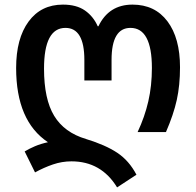

<svg xmlns="http://www.w3.org/2000/svg" viewBox="-20 -573 850 833"><path d="M488 240 572 185Q540 124 489 90Q438 56 353 30Q259 2 215 -70.5Q171 -143 171 -275Q171 -452 264 -452Q346 -452 346 -313V-224H464V-313Q464 -452 546 -452Q639 -452 639 -278Q639 -201 623.5 -133.5Q608 -66 577 0H700Q733 -76 747 -139.5Q761 -203 761 -281Q761 -408 706.5 -480.5Q652 -553 555 -553Q452 -553 407 -459H404Q385 -502 348.5 -527.5Q312 -553 253 -553Q158 -553 104 -479.5Q50 -406 50 -278Q50 -48 188 44Q156 51 131.5 61.5Q107 72 87 84L132 175Q170 154 209.5 140.5Q249 127 290 127Q419 127 488 240Z"/></svg>

Font: Noto Sans Georgian SemiCondensed Semi
Style: Regular
Weight: 600
Width: 4
Designer: Monotype Design Team
Foundry: Monotype Imaging Inc.
Version: Version 1.901